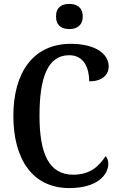

<svg xmlns="http://www.w3.org/2000/svg" viewBox="-20 -947 606 977"><path d="M333 -799C370 -799 401 -817 401 -863C401 -910 370 -927 333 -927C294 -927 265 -910 265 -863C265 -817 294 -799 333 -799ZM333 10C481 10 531 -62 531 -113C531 -129 526 -145 517 -152C486 -105 442 -58 353 -58C230 -58 181 -163 181 -358C181 -551 222 -666 332 -666C409 -666 434 -598 434 -533C497 -533 533 -564 533 -609C533 -672 467 -724 340 -724C148 -724 48 -576 48 -358C48 -137 145 10 333 10Z"/></svg>

Font: Noto Serif Sinhala Condensed SemiBold
Style: Regular
Weight: 600
Width: 3
Designer: Jelle Bosma - Monotype Design Team
Foundry: Monotype Imaging Inc.
Version: Version 2.007